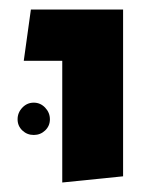

<svg xmlns="http://www.w3.org/2000/svg" viewBox="-20 -586 347 404"><path d="M111 -202V-458H30L45 -566H239V-215ZM75 -311.5Q65 -302 51 -302Q37 -302 27 -311.5Q17 -321 17 -335Q17 -349 27 -359.5Q37 -370 51 -370Q65 -370 75 -359.5Q85 -349 85 -335Q85 -321 75 -311.5Z"/></svg>

Font: FiraGO Medium
Style: Regular
Weight: 500
Designer: bBox Type
Foundry: bBox Type GmbH
Version: Version 1.001;PS 001.001;hotconv 1.0.88;makeotf.lib2.5.64775